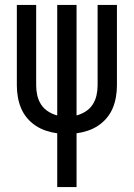

<svg xmlns="http://www.w3.org/2000/svg" viewBox="-20 -540 540 775"><path d="M211 215V-2Q188 -5 165.5 -12.5Q143 -20 123.5 -33Q104 -46 89 -64Q74 -82 65 -103.5Q56 -125 52 -148.5Q48 -172 48 -195V-520H126V-195Q126 -175 130.5 -155Q135 -135 146 -118Q157 -101 174.5 -90Q192 -79 211 -74V-520H289V-74Q308 -79 325.5 -90Q343 -101 354 -118Q365 -135 369.5 -155Q374 -175 374 -195V-520H452V-195Q452 -172 448 -148.5Q444 -125 435 -103.5Q426 -82 411 -64Q396 -46 376.5 -33Q357 -20 334.5 -12.5Q312 -5 289 -2V215Z"/></svg>

Font: Iosevka SS18
Style: Regular
Weight: 400
Monospace: yes
Designer: Belleve Invis
Foundry: Belleve Invis
Version: Version 25.1.1; ttfautohint (v1.8.4)